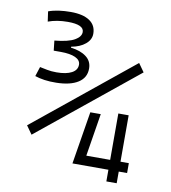

<svg xmlns="http://www.w3.org/2000/svg" viewBox="-80 -772 746 840"><g transform="rotate(10 293.0 -351.5)"><path d="M157.2 -387.2Q128.9 -386.7 105 -390.1Q81.1 -393.6 62.5 -399.9L76.2 -442.4Q90.3 -439.5 108.9 -435.8Q127.4 -432.1 150.4 -432.1Q193.8 -432.1 218 -445.1Q242.2 -458 242.2 -481.9Q242.2 -502 219 -512.7Q195.8 -523.4 153.8 -523.4H122.6L117.7 -567.4Q178.7 -573.2 206.1 -588.9Q233.4 -604.5 233.4 -625.5Q233.4 -658.2 162.1 -658.2Q113.3 -658.2 74.7 -644L68.4 -688.5Q89.8 -696.3 114.7 -699.7Q139.6 -703.1 167 -703.1Q221.7 -703.1 251 -683.3Q280.3 -663.6 280.3 -626Q280.3 -599.6 256.8 -580.1Q233.4 -560.5 194.8 -553.7V-549.3Q237.3 -544.4 262.9 -525.1Q288.6 -505.9 288.6 -472.7Q288.6 -432.1 254.2 -410.2Q219.7 -388.2 157.2 -387.2ZM288.6 -51.8 289.1 -52.7 327.1 -285.6H373.5L342.8 -95.7H448.7V-301.8H494.6V-95.7H531.7V-51.8H494.6V0H448.7V-51.8ZM90.8 -144.5 64.5 -181.6 500 -535.2 526.4 -498Z"/></g></svg>

Font: Cascadia Mono NF ExtraLight
Style: Regular
Weight: 200
Monospace: yes
Designer: Aaron Bell
Foundry: Saja Typeworks
Version: Version 2404.023; ttfautohint (v1.8.4)